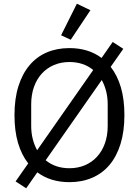

<svg xmlns="http://www.w3.org/2000/svg" viewBox="-20 -969 748 1034"><path d="M58 0ZM354 12Q252 12 181 -41L121 45L64 8L132 -89Q96 -135 77 -199.5Q58 -264 58 -349Q58 -437 79 -504Q100 -571 138.5 -617Q177 -663 231.5 -686.5Q286 -710 354 -710Q456 -710 527 -657L587 -743L644 -706L576 -609Q612 -563 631 -498.5Q650 -434 650 -349Q650 -261 629 -193.5Q608 -126 569.5 -80.5Q531 -35 476 -11.5Q421 12 354 12ZM148 -291Q148 -253 156.5 -220Q165 -187 180 -160L482 -592Q430 -635 354 -635Q309 -635 271 -619Q233 -603 205.5 -573Q178 -543 163 -501Q148 -459 148 -407ZM560 -407Q560 -445 551.5 -478Q543 -511 528 -538L226 -106Q278 -63 354 -63Q399 -63 437 -79Q475 -95 502.5 -125Q530 -155 545 -197Q560 -239 560 -291ZM361 -755 309 -779 394 -949 467 -914Z"/></svg>

Font: Aneliza
Style: Regular
Weight: 400
Designer: Mike Abbink, Paul van der Laan, Pieter van Rosmalen
Foundry: Bold Monday
Version: Version 3.001;September 8, 2019;FontCreator 11.5.0.2425 64-b